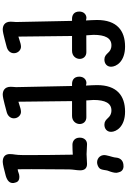

<svg xmlns="http://www.w3.org/2000/svg" viewBox="212 -1122 924 1388"><g transform="rotate(90 674.0 -428.0)"><path d="M136.7 -43.5C136.7 2.9 168 14.2 193.4 14.2C207.5 14.2 237.3 7.3 263.2 0.5C285.6 -5.9 301.8 -9.8 314.9 -13.2C347.7 -20.5 364.7 -42 364.7 -66.4C364.7 -96.7 340.8 -117.7 318.4 -117.7C302.2 -117.7 286.6 -112.3 267.1 -106C260.7 -103.5 252.9 -101.1 244.6 -99.1L240.2 -486.8H347.2C385.3 -486.8 405.8 -515.1 405.8 -542C405.8 -567.4 388.7 -590.3 356.9 -590.3C308.6 -590.3 268.6 -590.3 235.4 -589.8C233.4 -609.4 231.9 -633.3 231.9 -642.1C231.9 -727.1 255.9 -771.5 307.1 -771.5C336.4 -771.5 350.6 -758.8 359.9 -749C376.5 -731.4 387.7 -720.7 410.6 -720.7C439.9 -720.7 462.4 -738.8 462.4 -769C462.4 -807.1 424.8 -870.1 316.4 -870.1C200.7 -870.1 124.5 -810.5 124.5 -667.5C124.5 -648.4 126.5 -611.3 127.9 -587.4C121.1 -587.9 116.2 -590.8 109.9 -590.8C85.4 -590.8 63.5 -572.3 63.5 -539.1C63.5 -498.5 91.8 -486.8 115.7 -486.8H130.9L139.2 -82C138.7 -69.8 136.7 -56.6 136.7 -43.5ZM607.4 -43.5C607.4 2.9 638.7 14.2 664.1 14.2C678.2 14.2 708 7.3 733.9 0.5C756.3 -5.9 772.5 -9.8 785.6 -13.2C818.4 -20.5 835.4 -42 835.4 -66.4C835.4 -96.7 811.5 -117.7 789.1 -117.7C772.9 -117.7 757.3 -112.3 737.8 -106C731.4 -103.5 723.6 -101.1 715.3 -99.1L710.9 -486.8H817.9C856 -486.8 876.5 -515.1 876.5 -542C876.5 -567.4 859.4 -590.3 827.6 -590.3C779.3 -590.3 739.3 -590.3 706.1 -589.8C704.1 -609.4 702.6 -633.3 702.6 -642.1C702.6 -727.1 726.6 -771.5 777.8 -771.5C807.1 -771.5 821.3 -758.8 830.6 -749C847.2 -731.4 858.4 -720.7 881.3 -720.7C910.6 -720.7 933.1 -738.8 933.1 -769C933.1 -807.1 895.5 -870.1 787.1 -870.1C671.4 -870.1 595.2 -810.5 595.2 -667.5C595.2 -648.4 597.2 -611.3 598.6 -587.4C591.8 -587.9 586.9 -590.8 580.6 -590.8C556.2 -590.8 534.2 -572.3 534.2 -539.1C534.2 -498.5 562.5 -486.8 586.4 -486.8H601.6L609.9 -82C609.4 -69.8 607.4 -56.6 607.4 -43.5ZM1177.2 -672.9C1202.1 -683.6 1204.6 -695.8 1208.5 -716.8C1210.4 -727.1 1211.4 -740.7 1216.3 -752C1223.1 -768.1 1231 -796.4 1229 -809.6C1228 -816.4 1225.1 -827.6 1222.2 -834.5C1212.4 -856.4 1190.4 -861.8 1167.5 -857.9C1136.7 -853.5 1121.1 -832 1119.1 -803.2C1117.2 -776.9 1097.7 -736.8 1101.6 -711.4C1107.4 -675.3 1145.5 -658.7 1177.2 -672.9ZM1093.8 -36.6C1093.8 -4.9 1111.8 14.2 1149.9 14.2C1167 14.2 1211.9 2.9 1251.5 -7.8C1285.2 -18.1 1307.1 -35.2 1302.7 -65.9C1297.9 -89.8 1291 -106 1257.3 -106C1234.9 -106 1224.6 -95.2 1203.6 -93.8C1201.7 -229.5 1204.6 -347.2 1204.6 -464.8C1204.6 -493.7 1211.4 -519 1211.4 -545.4C1211.4 -576.2 1198.2 -595.2 1165 -595.2C1143.6 -595.2 1118.7 -591.8 1094.7 -591.8C1071.3 -591.8 1046.9 -595.2 1022 -595.2C996.6 -595.2 975.1 -576.7 975.1 -542.5C975.1 -503.4 1003.4 -489.7 1026.4 -489.7C1045.9 -489.7 1078.6 -490.7 1098.1 -492.2C1100.6 -363.8 1101.1 -252.9 1101.1 -136.2C1101.1 -74.2 1093.8 -69.3 1093.8 -36.6Z"/></g></svg>

Font: Autour One
Style: Regular
Weight: 400
Designer: Eben Sorkin
Foundry: Eben Sorkin
Version: Version 1.002